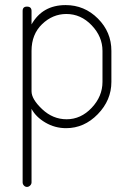

<svg xmlns="http://www.w3.org/2000/svg" viewBox="-20 -498 508 755"><path d="M86 -472Q104 -472 104 -455V-402Q147 -478 238 -478Q312 -478 365 -425Q418 -372 418 -298V-176Q418 -104 364.5 -49Q311 6 240 6Q196 6 158.5 -16Q121 -38 104 -70V219Q104 226 98.5 231.5Q93 237 86 237Q79 237 74 231.5Q69 226 69 219V-455Q69 -472 86 -472ZM383 -176V-298Q383 -354 340.5 -398.5Q298 -443 241 -443Q187 -443 145.5 -403Q104 -363 104 -298V-139Q104 -108 146 -68.5Q188 -29 242 -29Q298 -29 340.5 -74Q383 -119 383 -176Z"/></svg>

Font: Dosis
Style: ExtraLight
Weight: 250
Designer: Edgar Tolentino, Pablo Impallari, Igino Marini
Foundry: Edgar Tolentino, Pablo Impallari, Igino Marini
Version: Version 1.007